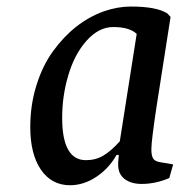

<svg xmlns="http://www.w3.org/2000/svg" viewBox="-20 -543 545 576"><path d="M499.5 -49.8 487.8 -8.8Q446.8 8.8 404.8 8.8Q373.5 8.8 354 -5.9Q334.5 -20.5 334.5 -48.8V-55.7L336.4 -78.1H329.6Q307.1 -38.1 269.3 -12.7Q231.4 12.7 189.9 12.7Q134.8 12.7 102.8 -33.9Q70.8 -80.6 70.8 -162.1Q70.8 -228 89.4 -287.4Q107.9 -346.7 139.6 -390.1Q203.1 -477.1 291 -508.8Q333 -523.4 372.6 -523.4Q449.2 -523.4 481.9 -502.9L491.7 -492.2L449.7 -223.6Q434.1 -120.1 434.1 -95.7Q434.1 -75.7 439.5 -67.4Q444.8 -59.1 459.5 -56.6ZM390.1 -441.4Q368.2 -461.9 319.8 -461.9Q276.4 -461.9 239.7 -420.9Q203.1 -379.9 184.6 -315.9Q166.5 -255.4 166.5 -189.5Q166.5 -62.5 237.8 -62.5Q267.1 -62.5 290 -76.2Q313 -89.8 339.4 -119.1Z"/></svg>

Font: Neuton
Style: Italic
Weight: 400
Italic angle: -9°
Designer: Brian M Zick
Version: Version 1.32